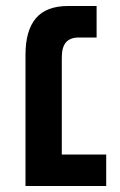

<svg xmlns="http://www.w3.org/2000/svg" viewBox="-20 -620 400 640"><path d="M65 0V-438Q65 -518 99.5 -559Q134 -600 207 -600H302V-495H243Q214 -495 200 -479Q186 -463 186 -428V-105H334V0Z"/></svg>

Font: Noto Sans Hebrew Condensed SemiBold
Style: Regular
Weight: 600
Width: 3
Designer: Ben Nathan
Foundry: Google LLC
Version: Version 3.001; ttfautohint (v1.8.4.7-5d5b)